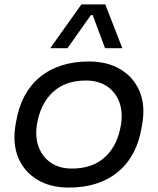

<svg xmlns="http://www.w3.org/2000/svg" viewBox="-20 -830 716 868"><path d="M291 18Q208 18 149 -17.5Q90 -53 63.5 -115Q37 -177 49 -258L52 -276Q74 -410 160 -481Q246 -552 382 -552Q465 -552 524 -517Q583 -482 610 -419.5Q637 -357 624 -276L621 -258Q600 -125 514 -53.5Q428 18 291 18ZM305 -68Q399 -68 455.5 -120.5Q512 -173 527 -267Q536 -325 519 -369.5Q502 -414 463.5 -440Q425 -466 368 -466Q275 -466 218.5 -413Q162 -360 147 -267Q138 -210 155 -165Q172 -120 210.5 -94Q249 -68 305 -68ZM285 -612H207L348 -810H456L533 -612H455L399 -762H391Z"/></svg>

Font: Sora Variable Italic
Style: Regular
Weight: 400
Designer: Jonathan Barnbrook, Julián Moncada
Foundry: Barnbrook Fonts
Version: Version 2.000